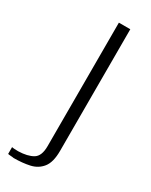

<svg xmlns="http://www.w3.org/2000/svg" viewBox="-216 -534 540 685"><g transform="rotate(30 54.5 -192.0)"><path d="M-27 111Q-31 110 -40 109.5Q-49 109 -51 108V80Q-48 81 -40 81.5Q-32 82 -25 82Q13 81 35 68Q57 55 57 14V-495H104V6Q104 53 86 75.5Q68 98 38.5 104.5Q9 111 -27 111Z"/></g></svg>

Font: Alumni Sans Thin Light
Style: Regular
Weight: 300
Version: Version 1.018